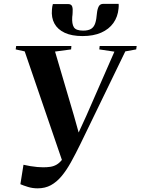

<svg xmlns="http://www.w3.org/2000/svg" viewBox="-20 -988 748 1022"><path d="M180.5 14.5Q153 14.5 128.8 7Q104.5 -0.5 88.5 -7.5L105 -111Q122 -107 141.2 -103.8Q160.5 -100.5 178.5 -99Q196.5 -97.5 209.5 -97.5Q231 -97.5 248.8 -100.2Q266.5 -103 282.2 -112.2Q298 -121.5 313.5 -141.8Q329 -162 345.5 -198L319.5 -107.5L111.5 -714.5L63.5 -725L66 -743H360L358.5 -725L273 -713.5L373.5 -372.5L408 -249.5L369 -218L439 -370.5L589 -713L508.5 -725L510.5 -743H707.5L705 -725L647 -714.5L407.5 -220.5Q381.5 -167.5 357.5 -124.2Q333.5 -81 307.5 -50Q281.5 -19 250.8 -2.2Q220 14.5 180.5 14.5ZM341.5 -966.5Q359.5 -966.5 364 -954Q368.5 -941.5 366.5 -920Q366.5 -914 365.8 -908.5Q365 -903 364.5 -898Q362 -861 373.2 -843Q384.5 -825 422.5 -825Q450.5 -825 465.5 -834.8Q480.5 -844.5 487 -864.8Q493.5 -885 496 -917.5Q498.5 -941 505.8 -954.2Q513 -967.5 530 -967.5H611.5Q612 -962 612 -956Q612 -950 611 -942.5Q607 -898.5 583.5 -865.5Q560 -832.5 518.5 -814.2Q477 -796 419.5 -796Q362 -796 324.5 -813.5Q287 -831 269.8 -862.5Q252.5 -894 256.5 -937Q257 -945.5 258.2 -952.5Q259.5 -959.5 261.5 -966.5Z"/></svg>

Font: Merriweather 144pt
Style: Bold Italic
Weight: 700
Italic angle: -7.8°
Version: Version 2.101